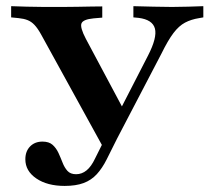

<svg xmlns="http://www.w3.org/2000/svg" viewBox="-20 -591 695 622"><path d="M329.8 -85.5 112.9 -479.8Q101.6 -500 91.5 -510.5Q81.5 -521 69.4 -525.8Q57.3 -530.6 40.3 -532.3L16.1 -534.7V-571Q37.1 -570.2 66.5 -569.4Q96 -568.5 122.6 -568.5H130.6H137.9Q159.7 -568.5 183.9 -568.5Q208.1 -568.5 231.5 -569Q254.8 -569.4 275.4 -569.8Q296 -570.2 311.3 -570.2V-533.9L283.1 -531.5Q249.2 -528.2 244 -515.3Q238.7 -502.4 258.1 -465.3L386.3 -225L353.2 -204L459.7 -411.3Q489.5 -469.4 481.9 -498.4Q474.2 -527.4 429 -533.1L412.1 -534.7V-571Q445.2 -570.2 476.6 -569.4Q508.1 -568.5 537.1 -568.5Q565.3 -568.5 590.3 -569.4Q615.3 -570.2 638.7 -571V-534.7L625 -532.3Q599.2 -528.2 579.4 -517.7Q559.7 -507.3 541.9 -483.9Q524.2 -460.5 503.2 -417.7ZM189.5 11.3Q133.1 11.3 97.6 -12.9Q62.1 -37.1 62.1 -75Q62.1 -100.8 77.4 -116.5Q92.7 -132.3 117.7 -132.3Q138.7 -132.3 150.4 -121.8Q162.1 -111.3 169.4 -95.6Q176.6 -79.8 182.7 -64.1Q188.7 -48.4 198.4 -37.5Q208.1 -26.6 226.6 -26.6Q245.2 -26.6 260.5 -39.1Q275.8 -51.6 287.9 -77.4L328.2 -158.1L361.3 -146L325.8 -75Q311.3 -46 293.5 -26.6Q275.8 -7.3 250.8 2Q225.8 11.3 189.5 11.3Z"/></svg>

Font: Playfair 9pt
Style: Bold
Weight: 700
Designer: Claus Eggers Sørensen
Foundry: Claus Eggers Sørensen
Version: Version 2.203